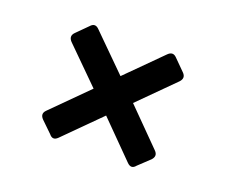

<svg xmlns="http://www.w3.org/2000/svg" viewBox="-69 -596 648 549"><g transform="rotate(20 255.0 -322.0)"><path d="M315 -322 420 -216Q433 -203 420 -189L386 -157Q374 -142 360 -156L255 -262L149 -156Q135 -142 123 -157L90 -189Q76 -203 89 -216L195 -322L90 -426Q77 -440 90 -453L123 -486Q136 -501 150 -486L255 -382L359 -486Q373 -500 386 -486L419 -453Q432 -440 419 -426Z"/></g></svg>

Font: Rajdhani SemiBold
Style: Regular
Weight: 600
Designer: Satya Rajpurohit, Jyotish Sonowal
Foundry: Indian Type Foundry
Version: Version 1.201 February 1, 2022